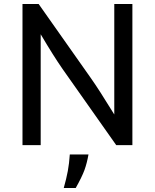

<svg xmlns="http://www.w3.org/2000/svg" viewBox="-20 -728 777 963"><path d="M293.9 -381.8Q248 -447.8 184.1 -556.2V0H92.8V-708H173.8L436 -335.9Q475.1 -280.8 553.2 -153.8V-708H644V0H563ZM330.1 46.9H423.8Q416 90.8 403.6 125Q391.1 159.2 359.9 214.8H299.8Q313 168 320.1 129.9Q327.1 91.8 330.1 46.9Z"/></svg>

Font: Sarala
Style: Regular
Weight: 400
Designer: Andres Torresi
Foundry: Huerta Tipografica
Version: Version 1.004;PS 001.003;hotconv 1.0.70;makeotf.lib2.5.58329